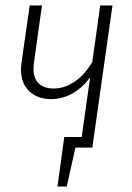

<svg xmlns="http://www.w3.org/2000/svg" viewBox="-20 -542 484 705"><path d="M393 -522 319 0H257L225 143H191L216 -39H280L311 -258Q282 -219 245 -198.5Q208 -178 168 -178Q118 -178 87.5 -207Q57 -236 57 -287Q57 -294 59 -312L89 -522H134L105 -314Q103 -296 103 -289Q103 -254 122.5 -235.5Q142 -217 178 -217Q217 -217 254.5 -242.5Q292 -268 319 -315L348 -522Z"/></svg>

Font: Fira Sans Extra Condensed ExtraLight
Style: Italic
Weight: 275
Width: 3
Italic angle: -8°
Designer: Carrois Corporate & Edenspiekermann AG
Foundry: Carrois Corporate GbR & Edenspiekermann AG
Version: Version 4.203